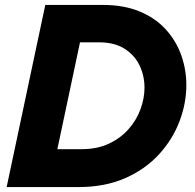

<svg xmlns="http://www.w3.org/2000/svg" viewBox="-20 -760 791 780"><path d="M7 0 164 -740H397Q483 -740 547 -713.5Q611 -687 653 -641Q695 -595 716 -536.5Q737 -478 737 -414Q737 -340 709 -266.5Q681 -193 625.5 -132.5Q570 -72 488 -36Q406 0 298 0ZM383 -588H305L213 -154H312Q374 -154 421.5 -176Q469 -198 501.5 -234.5Q534 -271 550.5 -315.5Q567 -360 567 -404Q567 -452 547 -494Q527 -536 486 -562Q445 -588 383 -588Z"/></svg>

Font: Be Vietnam Pro ExtraBold
Style: Italic
Weight: 800
Italic angle: -12°
Designer: Lam Bao, Tony Le, Vietanh Nguyen
Foundry: Yellow Type Foundry
Version: Version 1.002; ttfautohint (v1.8.3)